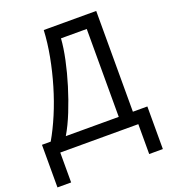

<svg xmlns="http://www.w3.org/2000/svg" viewBox="-159 -831 1009 1135"><g transform="rotate(-20 345.5 -263.0)"><path d="M578 -714V-80H669V188H583V0H92V188H6V-80H61Q97 -142 129.5 -219Q162 -296 187 -380.5Q212 -465 228 -550Q244 -635 248 -714ZM489 -633H327Q323 -575 307.5 -502Q292 -429 268.5 -352.5Q245 -276 216.5 -205Q188 -134 156 -80H489Z"/></g></svg>

Font: Noto IKEA Latin
Style: Regular
Weight: 400
Designer: Monotype Design Team
Foundry: Monotype Imaging Inc.
Version: Version 1.0